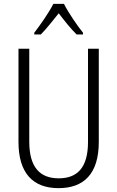

<svg xmlns="http://www.w3.org/2000/svg" viewBox="-20 -967 609 997"><path d="M312 -947H257C235 -903 189 -837 158 -797V-788H192C220 -816 255 -861 285 -898C314 -860 347 -818 378 -788H411V-797C384 -830 335 -901 312 -947ZM493 -230V-714H437V-230C437 -96 381 -41 285 -41C187 -41 132 -99 132 -231V-714H76V-230C76 -69 150 10 284 10C414 10 493 -63 493 -230Z"/></svg>

Font: Noto Sans Hebrew Condensed Light
Style: Regular
Weight: 300
Width: 3
Designer: Monotype Design Team
Foundry: Monotype Imaging Inc.
Version: Version 2.004